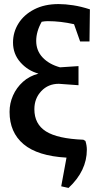

<svg xmlns="http://www.w3.org/2000/svg" viewBox="-20 -765 462 944"><path d="M317 159 281 151 307 10Q165 2 96 -56Q27 -114 27 -215Q27 -257 44 -295.5Q61 -334 92.5 -362.5Q124 -391 169 -403Q116 -418 80 -459Q44 -500 44 -556Q44 -607 71 -650Q98 -693 148.5 -719Q199 -745 268 -745Q301 -745 340 -739Q379 -733 422 -719L420 -561H374L344 -646Q278 -661 215 -661Q200 -661 185 -658Q158 -610 158 -564Q158 -516 189.5 -482.5Q221 -449 275 -434L366 -440V-346L269 -353Q217 -353 183 -317Q149 -281 149 -228Q149 -155 206 -119Q263 -83 390 -78L400 -72Q407 -50 407 -29Q407 75 317 159Z"/></svg>

Font: Piazzolla SemiBold
Style: Regular
Weight: 600
Designer: Juan Pablo del Peral
Foundry: Huerta Tipografica
Version: Version 1.330